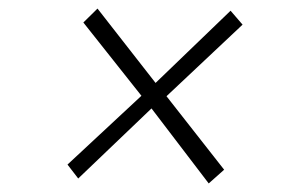

<svg xmlns="http://www.w3.org/2000/svg" viewBox="-20 -506 709 448"><path d="M467 -78 333.5 -253 162.5 -89.5 137.5 -122 310 -282.5 174.5 -453.5 207.5 -486 343 -312.5 518 -481 546 -448.5 368.5 -281.5 503 -110Z"/></svg>

Font: Merriweather 144pt
Style: Bold Italic
Weight: 700
Italic angle: -7.8°
Version: Version 2.101